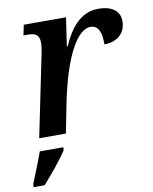

<svg xmlns="http://www.w3.org/2000/svg" viewBox="-96 -614 717 899"><g transform="rotate(-10 262.5 -164.0)"><path d="M56 0H183L212 -148C255 -355 319 -472 383 -472C422 -472 434 -432 433 -380C493 -380 535 -414 535 -473C535 -514 507 -549 432 -549C344 -549 294 -474 262 -401H258L278 -536H77L67 -487H86C121 -487 142 -479 142 -441C142 -422 140 -409 136 -390ZM-10 221H43C82 176 127 124 159 75L160 61H48C31 109 10 160 -8 204Z"/></g></svg>

Font: Noto Serif Semi
Style: Italic
Weight: 600
Italic angle: -12°
Designer: Monotype Design Team
Foundry: Monotype Imaging Inc.
Version: Version 1.901